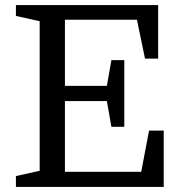

<svg xmlns="http://www.w3.org/2000/svg" viewBox="-20 -740 725 760"><path d="M472 -502H421L403 -400H237V-662H522L554 -508H606V-720H43V-677L137 -656V-64L43 -43V0H628V-223H570L539 -60H237V-340H403L421 -238H472Z"/></svg>

Font: Domine
Style: Regular
Weight: 400
Designer: Pablo Impallari, Rodrigo Fuenzalida, Brenda Gallo
Foundry: Pablo Impallari, Rodrigo Fuenzalida, Brenda Gallo
Version: Version 2.000